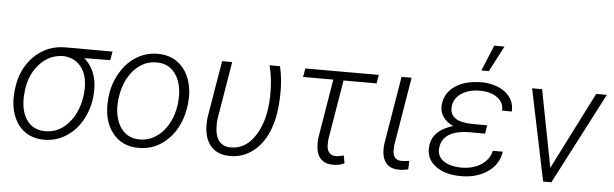

<svg xmlns="http://www.w3.org/2000/svg" viewBox="-48 -923 3528 1103"><g transform="rotate(5 1715.5 -371.0)"><path d="M571.3 -478 422.4 -476.6Q487.8 -418 494.1 -323.7Q500 -234.4 465.8 -155.3Q431.6 -76.2 367.7 -32Q303.7 12.2 226.6 10.3Q161.1 8.3 116.5 -26.1Q71.8 -60.5 51.8 -121.3Q31.7 -182.1 39.6 -254.4L41 -266.6Q54.7 -382.8 128.7 -455.8Q202.6 -528.8 308.6 -528.8L580.6 -528.3ZM95.2 -203.6Q98.1 -127.4 133.5 -84.2Q168.9 -41 229.5 -39.1Q308.6 -36.6 365.2 -98.1Q421.9 -159.7 436 -256.8L438 -272.9Q447.3 -361.3 412.4 -416.3Q377.4 -471.2 306.6 -478Q227.1 -479 169.9 -420.9Q112.8 -362.8 99.1 -268.6Q94.2 -227.5 95.2 -203.6Z M580.6 -269Q589.4 -345.7 627.4 -409.4Q665.5 -473.1 722.4 -506.3Q779.3 -539.6 845.7 -538.1Q911.1 -537.1 957.3 -502.2Q1003.4 -467.3 1024.7 -407Q1045.9 -346.7 1039.1 -273.4L1038.1 -264.2Q1023.4 -139.2 949.5 -63.5Q875.5 12.2 772 9.8Q683.1 8.3 629.9 -55.7Q576.7 -119.6 577.6 -224.6L579.1 -252.4ZM637.2 -252.4Q630.9 -194.3 645.8 -145.3Q660.6 -96.2 693.4 -68.4Q726.1 -40.5 774.9 -39.1Q827.6 -38.1 871.3 -65.9Q915 -93.8 943.4 -144.5Q971.7 -195.3 980 -256.8L981.4 -272.9Q990.2 -367.2 952.4 -427Q914.6 -486.8 842.8 -488.3Q764.6 -490.7 707.8 -428Q650.9 -365.2 638.2 -261.2Z M1270.5 -528.3 1215.3 -196.8Q1212.4 -171.4 1213.4 -144L1214.8 -127.4Q1226.1 -41.5 1301.3 -39.1Q1394.5 -36.1 1452.4 -135.3Q1510.3 -234.4 1504.4 -398.4Q1502 -464.8 1485.8 -528.8L1546.4 -528.3Q1561 -463.9 1562 -398.4Q1564 -264.6 1532.7 -175.3Q1501.5 -85.9 1440.2 -36.9Q1378.9 12.2 1299.8 10.3Q1221.7 8.8 1184.1 -46.4Q1146.5 -101.6 1157.2 -198.7L1212.4 -528.3Z M2107.4 -478.5H1917L1859.4 -133.3L1858.4 -102.1Q1858.4 -74.7 1871.3 -58.6Q1884.3 -42.5 1908.7 -42Q1924.3 -41.5 1956.1 -49.3L1963.9 -4.9Q1933.6 9.8 1896 8.8Q1788.6 7.3 1801.3 -136.2L1857.9 -478.5H1683.6L1692.4 -528.3H2116.2Z M2305.2 -528.3 2239.3 -131.8 2238.3 -102.1Q2240.2 -48.8 2287.1 -47.4Q2298.8 -46.9 2334 -51.3L2331.5 -2.4Q2301.3 4.9 2273.4 3.9Q2223.1 2.9 2199.2 -32Q2175.3 -66.9 2181.6 -133.3L2247.1 -528.3Z M2439.5 -140.6Q2446.3 -237.3 2567.4 -272.9Q2528.8 -290.5 2508.8 -319.1Q2488.8 -347.7 2490.7 -383.3Q2494.6 -450.2 2547.1 -491.2Q2599.6 -532.2 2689.5 -537.1L2711.4 -537.6Q2795.4 -535.2 2847.2 -493.9Q2898.9 -452.6 2895.5 -385.3L2838.9 -385.7Q2842.3 -430.7 2805.9 -458.7Q2769.5 -486.8 2709.5 -488.3Q2643.6 -489.7 2599.4 -461.9Q2555.2 -434.1 2549.3 -385.3Q2540 -298.3 2668 -294.4L2761.7 -293.9L2753.4 -245.1L2668.5 -245.6Q2588.4 -245.6 2545.9 -218.8Q2503.4 -191.9 2498 -140.6Q2493.2 -94.7 2529.1 -67.6Q2564.9 -40.5 2630.9 -39.1Q2698.7 -38.1 2747.1 -68.8Q2795.4 -99.6 2806.2 -150.9H2863.8Q2853.5 -76.2 2788.1 -32Q2722.7 12.2 2628.4 9.8Q2541 8.3 2487.8 -32.5Q2434.6 -73.2 2439.5 -140.6ZM2762.2 -753.4H2821.3L2743.7 -605H2700.7Z M3144 -82.5 3369.6 -528.3H3431.2L3157.2 0H3109.9L3000 -528.3H3057.6Z"/></g></svg>

Font: RobotoInd Light
Style: Italic
Weight: 300
Italic angle: -12°
Designer: Google
Version: Version 2.001151; 2014